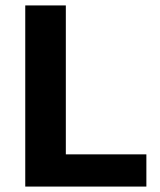

<svg xmlns="http://www.w3.org/2000/svg" viewBox="-20 -687 590 707"><path d="M73 0V-667H222.4V-118.6H519V0Z"/></svg>

Font: Maven Pro VF Beta
Style: Regular
Weight: 400
Designer: Joe Prince
Foundry: Joe Prince
Version: Version 2.002